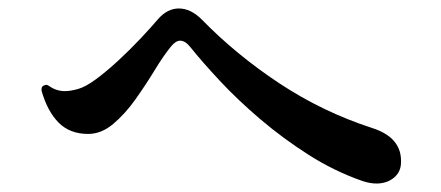

<svg xmlns="http://www.w3.org/2000/svg" viewBox="-20 -592 1040 453"><path d="M835 -165Q769 -188 708.5 -226.5Q648 -265 594.5 -310.5Q541 -356 499 -401Q457 -446 429 -481Q417 -496 405 -496Q395 -496 384 -483Q366 -461 345 -426.5Q324 -392 299.5 -357.5Q275 -323 247 -299.5Q219 -276 188 -276Q145 -276 118.5 -302.5Q92 -329 78 -378V-381Q78 -388 83 -390Q90 -394 96 -389Q113 -377 133 -377Q146 -377 164 -382Q182 -387 207 -405.5Q232 -424 259.5 -449.5Q287 -475 311.5 -501Q336 -527 353 -547Q375 -572 402 -572Q430 -572 456 -546Q537 -463 639 -395.5Q741 -328 858 -290Q930 -267 926 -206Q925 -185 908.5 -172Q892 -159 868 -159Q853 -159 835 -165Z"/></svg>

Font: Zen Antique Soft
Style: Regular
Weight: 400
Designer: Yoshimichi Ohira
Foundry: Positype
Version: Version 1.001